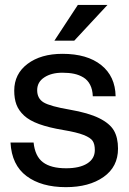

<svg xmlns="http://www.w3.org/2000/svg" viewBox="-20 -752 525 784"><path d="M249 12.2Q148.9 12.2 88.4 -33Q27.8 -78.1 22.9 -169.9H117.2Q123 -113.8 155.5 -89.4Q188 -64.9 250 -64.9Q305.2 -64.9 336.2 -84.5Q367.2 -104 367.2 -139.2Q367.2 -163.1 358.6 -176.3Q350.1 -189.5 322 -200.7Q293.9 -211.9 237.8 -221.2Q179.2 -231 139.6 -245.4Q100.1 -259.8 78.1 -280.3Q56.2 -300.8 47.1 -325Q38.1 -349.1 38.1 -381.8Q38.1 -450.2 92.5 -491.2Q147 -532.2 234.9 -532.2Q335.9 -532.2 393.3 -486.3Q450.7 -440.4 452.1 -358.9H358.9Q357.9 -386.7 347.9 -406Q337.9 -425.3 320.6 -435.8Q303.2 -446.3 282.5 -450.7Q261.7 -455.1 234.9 -455.1Q189.9 -455.1 160.9 -436Q131.8 -417 131.8 -383.8Q131.8 -349.6 158.4 -333.7Q185.1 -317.9 265.1 -304.2Q341.3 -291 384.8 -269.5Q428.2 -248 445.1 -219Q461.9 -189.9 461.9 -145Q461.9 -70.8 402.8 -29.3Q343.8 12.2 249 12.2ZM202.1 -585.9 297.9 -731.9H418.9L283.2 -585.9Z"/></svg>

Font: Aspekta 450
Style: Regular
Weight: 450
Designer: Ivo Dolenc
Version: Version 2.000